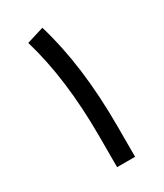

<svg xmlns="http://www.w3.org/2000/svg" viewBox="-164 -706 661 772"><g transform="rotate(-30 166.5 -320.0)"><path d="M228.5 -146C228.5 -333 207.5 -496.6 165 -637.7L85.4 -613.3C125 -480.5 145 -324.7 145 -146.5V-2H228.5Z"/></g></svg>

Font: Shabnam
Style: Regular
Weight: 400
Foundry: DejaVu fonts team - Redesigned by Saber Rastikerdar - Based on Vazir font
Version: Version 5.0.1